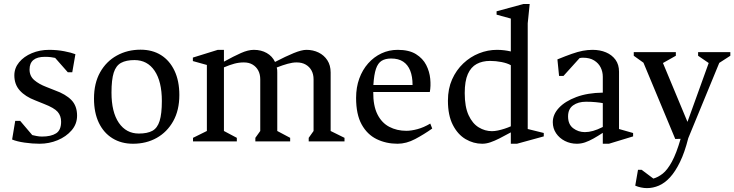

<svg xmlns="http://www.w3.org/2000/svg" viewBox="-20 -713 3702 968"><path d="M179.6 11.7Q143 11.7 104 6Q65.1 0.4 41.1 -9.6L56.7 -103.5H81.8L142.6 -32Q150.5 -30.2 164.2 -27.3Q178 -24.5 191.9 -24.5Q237.1 -24.5 262.6 -40.6Q288.1 -56.6 288.1 -99.3Q288.1 -129.1 270.7 -149.1Q253.4 -169.1 202 -189L157.9 -206.8Q107.4 -226 79.9 -256.7Q52.3 -287.3 52.3 -333Q52.3 -369.9 76.4 -399Q100.4 -428.1 140.4 -444.9Q180.4 -461.7 227.6 -461.7Q267.8 -461.7 304 -454.7Q340.2 -447.7 360.2 -439.7L344.3 -348.5H322L258 -421.1Q249.5 -423.1 236.7 -424.8Q223.9 -426.5 206.3 -426.5Q129 -426.5 129 -362.4Q129 -329.4 152.9 -309Q176.7 -288.7 213 -274.9L256.9 -257.5Q311.2 -238.2 339.9 -208.7Q368.6 -179.2 368.6 -130Q368.6 -87.7 341 -55.8Q313.4 -23.9 270.5 -6.1Q227.7 11.7 179.6 11.7Z M650.5 11.7Q591.6 11.7 547.2 -15.7Q502.7 -43 478.3 -94Q453.9 -145 453.9 -216.1Q453.9 -293.4 484.8 -348.5Q515.7 -403.6 569.1 -433Q622.5 -462.5 688.6 -462.5Q748.2 -462.5 791.8 -435.2Q835.4 -407.8 859.8 -356.4Q884.2 -305 884.2 -233.9Q884.2 -157.4 853.4 -102.3Q822.6 -47.3 770.1 -17.8Q717.6 11.7 650.5 11.7ZM680 -39.7Q723 -39.7 748.3 -53.5Q773.5 -67.3 784.8 -103.4Q796 -139.4 796 -204Q796 -302 759.5 -356.1Q723.1 -410.1 657.9 -410.1Q616.1 -410.1 590.4 -396.1Q564.7 -382.1 553.4 -346.7Q542.1 -311.4 542.1 -246Q542.1 -148 579.1 -93.8Q616.2 -39.7 680 -39.7Z M953.1 0V-18.1L1023 -52.6V-385.5L952.4 -405.1V-422.7L1078 -461.7H1109V-402.2Q1159 -429.7 1195 -445.7Q1231 -461.7 1259.9 -461.7Q1296.6 -461.7 1324.8 -445.7Q1353 -429.7 1366.5 -400.7Q1420.8 -428.9 1460.7 -445.3Q1500.7 -461.7 1524.9 -461.7Q1558.4 -461.7 1586.1 -448.2Q1613.8 -434.7 1630.4 -409.2Q1647 -383.7 1647 -347.7V-52.6L1716.9 -18.1V0H1536.4V-18.1L1560.9 -52.6V-313.1Q1560.9 -338.4 1550.7 -357.3Q1540.5 -376.2 1521.4 -387.3Q1502.4 -398.3 1475.6 -398.3Q1454.7 -398.3 1430.1 -391.4Q1405.5 -384.6 1375.3 -372.8Q1377.1 -367.2 1377.5 -361.2Q1377.9 -355.1 1377.9 -347.7V-52.6L1442.9 -18.1V0H1267.4V-18.1L1292.1 -52.6V-313.1Q1292.1 -338.4 1282.1 -357.3Q1272.1 -376.2 1253.7 -387.3Q1235.4 -398.3 1209.4 -398.3Q1185.6 -398.3 1162.5 -392.3Q1139.3 -386.2 1109 -373.4V-52.6L1174 -18.1V0Z M1984.3 11.7Q1926.6 11.7 1878.9 -11.6Q1831.3 -34.9 1803.3 -85.6Q1775.3 -136.3 1775.3 -219.4Q1775.3 -272.9 1791.4 -317Q1807.4 -361 1836.2 -393.5Q1865 -425.9 1903 -443.8Q1941.1 -461.7 1985.1 -461.7Q2042.3 -461.7 2077.1 -440.1Q2111.9 -418.4 2128.8 -385.3Q2145.6 -352.2 2149.1 -315.8Q2152.6 -279.4 2147 -249.1H1861.8Q1861.1 -180.3 1882.8 -136.8Q1904.5 -93.4 1942.8 -73.5Q1981 -53.5 2028.6 -53.5Q2053.4 -53.5 2084.6 -61.9Q2115.9 -70.2 2149.3 -90L2159.1 -65Q2117.9 -35.7 2073.2 -12Q2028.5 11.7 1984.3 11.7ZM1862.4 -284.4H2060Q2060 -327.3 2048.1 -357Q2036.2 -386.7 2012.6 -402.3Q1989 -418 1952 -418Q1923.1 -418 1904.3 -406.6Q1885.5 -395.1 1875.6 -366.3Q1865.7 -337.5 1862.4 -284.4Z M2460.3 -51.7Q2473.9 -51.7 2490.3 -55.1Q2506.6 -58.6 2524 -64.2Q2541.3 -69.8 2555.4 -76.2V-384.3Q2537.7 -394.4 2508.7 -400.2Q2479.8 -405.9 2450.9 -405.9Q2411.9 -405.9 2383.2 -390.4Q2354.4 -374.8 2338.7 -339.6Q2323 -304.3 2323 -243.6Q2323 -174.6 2342.5 -132.3Q2362 -90 2393.5 -70.9Q2425 -51.7 2460.3 -51.7ZM2411 11.7Q2367.1 11.7 2327.5 -11.5Q2288 -34.7 2263.2 -82.9Q2238.3 -131.2 2238.3 -205.4Q2238.3 -265.6 2259.3 -312.7Q2280.3 -359.7 2315.7 -393.2Q2351.2 -426.7 2395.2 -444.2Q2439.2 -461.7 2485.1 -461.7Q2504.1 -461.7 2522.2 -459.5Q2540.2 -457.2 2555.4 -453.6V-619.4L2483.6 -639.1V-656L2619.5 -693H2650.5L2640.6 -595.3V-62.6L2721.5 -42.6V-25.4L2586.4 11.7H2555.4V-45.6Q2523.7 -28.1 2498.1 -15.2Q2472.6 -2.3 2451.6 4.7Q2430.7 11.7 2411 11.7Z M2888.3 11.7Q2855.8 11.7 2828.1 -2.3Q2800.4 -16.3 2783.7 -41Q2767 -65.7 2767 -97.1Q2767 -136 2797.8 -169.1Q2828.6 -202.3 2885.4 -223.7Q2942.2 -245 3019.1 -246V-326Q3019.1 -351.3 3008.4 -372.8Q2997.8 -394.3 2975.6 -408.2Q2953.4 -422.1 2918.7 -422.1Q2916.4 -422.1 2910.5 -421.6Q2904.6 -421.1 2902.1 -420.1L2821 -330.3H2798.6L2790.3 -413.6Q2832.4 -430.8 2862.8 -441.5Q2893.2 -452.2 2918.2 -457Q2943.1 -461.7 2967.7 -461.7Q3005.3 -461.7 3035.4 -448.9Q3065.4 -436.2 3083.2 -411.7Q3100.9 -387.3 3100.9 -351.3V-62.6L3171.9 -42.4V-25.4L3050.1 11.7H3019.1V-43.3Q2994.2 -27 2972 -14.5Q2949.8 -2.1 2929.7 4.8Q2909.5 11.7 2888.3 11.7ZM2928.7 -46.9Q2948.2 -46.9 2970 -53Q2991.7 -59 3019.1 -72.8V-193.1Q3005.7 -195.7 2983.4 -197.9Q2961.1 -200.1 2934.6 -200.1Q2894.7 -200.1 2869.4 -181.8Q2844 -163.6 2844 -126Q2844 -86 2869.9 -66.4Q2895.7 -46.9 2928.7 -46.9Z M3241.7 235.4Q3227 235.4 3211.6 232.1Q3196.1 228.9 3182.7 223L3196.6 143H3214.9L3274 187.3Q3298 180.6 3321.3 162.3Q3344.5 144.1 3367.2 102.7Q3389.9 61.2 3411.5 -13.1L3384.4 -12.3L3224.1 -396.9L3175.2 -431.9V-450H3387.4V-431.9L3322.4 -395.3L3446 -98.6L3553 -395.3L3499.6 -431.9V-450H3662.1V-431.9L3606.3 -395.9L3450 -16.4Q3432 55.2 3408.4 103.5Q3384.9 151.9 3358.1 181.1Q3331.3 210.2 3301.8 222.8Q3272.4 235.4 3241.7 235.4Z"/></svg>

Font: Ancizar Serif Light
Style: Regular
Weight: 300
Designer: Cesar Puertas, Viviana Monsalve, Julian Moncada, Julian Prieto, Jose Castro, Felipe Aragon, Mariel Hernandez, Sara Alarc
Version: Version 8.100